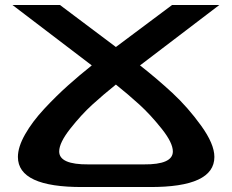

<svg xmlns="http://www.w3.org/2000/svg" viewBox="-20 -506 932 772"><path d="M336 155H558Q675 156 675 103Q675 68 630 11.5Q585 -45 540.5 -85.5Q496 -126 446 -166Q396 -126 351.5 -85.5Q307 -45 262.5 11.5Q218 68 218 103Q218 156 336 155ZM446 -317 672 -486H862L543 -243Q612 -189 673.5 -132Q735 -75 788.5 -1Q842 73 842 125Q842 247 582 246H312Q52 247 52 125Q52 85 81 34Q110 -17 158 -68.5Q206 -120 253 -162Q300 -204 349 -243L30 -486H221Z"/></svg>

Font: Aneo
Style: Bold
Weight: 700
Designer: Anastasios Pappas
Foundry: Anastasios Pappas
Version: Version 1.000